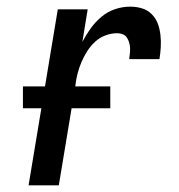

<svg xmlns="http://www.w3.org/2000/svg" viewBox="-20 -558 540 578"><path d="M66 0 154 -530H244L228 -432Q239 -453 253 -472.5Q267 -492 285.5 -507.5Q304 -523 326.5 -530.5Q349 -538 372 -538Q390 -538 407 -533Q424 -528 436.5 -515.5Q449 -503 455 -487Q461 -471 463 -453Q465 -435 464 -416.5Q463 -398 460 -380H369Q370 -389 371 -397.5Q372 -406 371.5 -414.5Q371 -423 368.5 -431Q366 -439 361.5 -445.5Q357 -452 349 -455Q341 -458 333 -458Q315 -458 297.5 -451.5Q280 -445 266 -432Q252 -419 242 -403Q232 -387 225 -370.5Q218 -354 213.5 -336.5Q209 -319 207 -301L157 0ZM312 -232H49V-298H312Z"/></svg>

Font: Iosevka Curly Medium Oblique
Style: Regular
Weight: 500
Italic angle: -9°
Monospace: yes
Designer: Belleve Invis
Foundry: Belleve Invis
Version: Version 11.1.0; ttfautohint (v1.8.3)